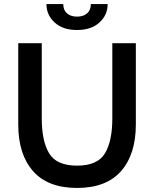

<svg xmlns="http://www.w3.org/2000/svg" viewBox="-20 -913 760 947"><path d="M70 -299V-700H186V-329Q186 -217 222.5 -156.5Q259 -96 360 -96Q461 -96 497.5 -156.5Q534 -217 534 -329V-700H650V-299Q650 -152 577 -69Q504 14 360 14Q216 14 143 -69Q70 -152 70 -299ZM209 -893H292Q292 -863 310.5 -847Q329 -831 360 -831Q391 -831 409.5 -847Q428 -863 428 -893H511Q511 -839 470.5 -802Q430 -765 360 -765Q290 -765 249.5 -802Q209 -839 209 -893Z"/></svg>

Font: Cabin SemiBold
Style: Regular
Weight: 600
Designer: Pablo Impallari
Foundry: Pablo Impallari. http://www.impallari.com Igino Marini. http://www.ikern.com
Version: Version 2.001